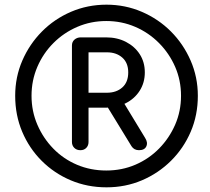

<svg xmlns="http://www.w3.org/2000/svg" viewBox="-20 -802 899 822"><path d="M324 -159Q308 -159 298 -169Q288 -179 288 -194V-607Q288 -623 299 -632.5Q310 -642 326 -642H434Q482 -642 519.5 -622.5Q557 -603 578.5 -569.5Q600 -536 600 -492Q600 -448 578 -413.5Q556 -379 518 -360Q480 -341 434 -341H359V-194Q359 -179 349.5 -169Q340 -159 324 -159ZM575 -159Q554 -159 543 -176L428 -364L496 -385L601 -212Q614 -192 606.5 -175.5Q599 -159 575 -159ZM359 -405H438Q478 -405 503.5 -427.5Q529 -450 529 -492Q529 -533 503.5 -555.5Q478 -578 438 -578H359ZM436 0Q354 0 283 -30Q212 -60 158.5 -113.5Q105 -167 75 -238Q45 -309 45 -392Q45 -472 75.5 -542.5Q106 -613 159.5 -667Q213 -721 284 -751.5Q355 -782 436 -782Q516 -782 587 -751.5Q658 -721 711.5 -667.5Q765 -614 796 -543Q827 -472 827 -392Q827 -309 796.5 -238Q766 -167 712 -113.5Q658 -60 587.5 -30Q517 0 436 0ZM435 -72Q502 -72 560 -97Q618 -122 661.5 -166.5Q705 -211 730 -268.5Q755 -326 755 -392Q755 -458 730 -515.5Q705 -573 661 -617.5Q617 -662 559 -687Q501 -712 435 -712Q369 -712 311 -687Q253 -662 209 -618Q165 -574 140 -516Q115 -458 115 -392Q115 -326 140 -268Q165 -210 208.5 -165.5Q252 -121 310 -96.5Q368 -72 435 -72Z"/></svg>

Font: Comfortaa Medium
Style: Regular
Weight: 500
Designer: Johan Aakerlund
Foundry: Johan Aakerlund
Version: Version 3.104; ttfautohint (v1.8.1.43-b0c9)